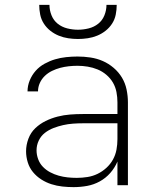

<svg xmlns="http://www.w3.org/2000/svg" viewBox="-20 -760 640 788"><path d="M282 8Q259 8 236 5.5Q213 3 191 -4Q169 -11 149.5 -23.5Q130 -36 115.5 -53.5Q101 -71 94 -93.5Q87 -116 87 -139Q87 -165 96.5 -190.5Q106 -216 125 -234Q144 -252 167.5 -263.5Q191 -275 216.5 -281.5Q242 -288 268 -290Q294 -292 320 -292H462V-340Q462 -361 458 -382Q454 -403 443.5 -421Q433 -439 416.5 -453Q400 -467 380.5 -475Q361 -483 340 -486.5Q319 -490 298 -490Q280 -490 262 -488Q244 -486 227 -481.5Q210 -477 193.5 -469Q177 -461 164 -448.5Q151 -436 143.5 -419.5Q136 -403 136 -385H93Q93 -408 102 -430Q111 -452 126.5 -469.5Q142 -487 163 -498.5Q184 -510 206 -516.5Q228 -523 251.5 -525.5Q275 -528 298 -528Q325 -528 351.5 -524Q378 -520 402 -509.5Q426 -499 446.5 -481.5Q467 -464 480.5 -441.5Q494 -419 499.5 -392.5Q505 -366 505 -340V0H462V-97Q451 -71 432.5 -50Q414 -29 389.5 -15.5Q365 -2 337.5 3Q310 8 282 8ZM295 -30Q317 -30 339 -33.5Q361 -37 380.5 -46.5Q400 -56 416.5 -71Q433 -86 443.5 -105Q454 -124 458 -145.5Q462 -167 462 -189V-254H320Q300 -254 279.5 -252.5Q259 -251 239 -246.5Q219 -242 199.5 -234.5Q180 -227 164 -214.5Q148 -202 139 -183Q130 -164 130 -143Q130 -125 136.5 -107Q143 -89 156 -75.5Q169 -62 186 -53Q203 -44 221 -39Q239 -34 257.5 -32Q276 -30 295 -30ZM300 -600Q280 -600 260 -603Q240 -606 221.5 -613.5Q203 -621 187 -633.5Q171 -646 160 -663Q149 -680 145 -700Q141 -720 141 -740H183Q183 -718 191.5 -697Q200 -676 217 -662.5Q234 -649 256 -643.5Q278 -638 300 -638Q322 -638 344 -643.5Q366 -649 383 -662.5Q400 -676 408.5 -697Q417 -718 417 -740H459Q459 -720 455 -700Q451 -680 440 -663Q429 -646 413 -633.5Q397 -621 378.5 -613.5Q360 -606 340 -603Q320 -600 300 -600Z"/></svg>

Font: Iosevka Aile Extralight
Style: Regular
Weight: 200
Designer: Belleve Invis
Foundry: Belleve Invis
Version: Version 31.1.0; ttfautohint (v1.8.4)